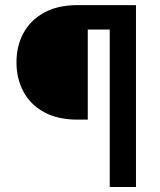

<svg xmlns="http://www.w3.org/2000/svg" viewBox="-20 -748 641 768"><path d="M518.1 -629.9H331.1V-269.5H289.6Q210.9 -269.5 156.5 -299.3Q102.1 -329.1 74 -381.1Q45.9 -433.1 45.9 -499Q45.9 -564.5 74 -616Q102.1 -667.5 156.5 -697.5Q210.9 -727.5 289.6 -727.5H518.1ZM418.9 0V-727.5H523.9V0Z"/></svg>

Font: Inter Cardless
Style: Medium
Weight: 500
Designer: Rasmus Andersson
Foundry: rsms
Version: Version 4.001;git-9221beed3